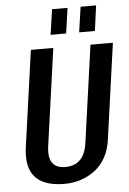

<svg xmlns="http://www.w3.org/2000/svg" viewBox="-60 -945 672 998"><g transform="rotate(-5 275.5 -446.0)"><path d="M236 9Q130 9 83.5 -42.5Q37 -94 52 -200L122 -700H239L168 -193Q160 -135 180 -106.5Q200 -78 248 -78Q346 -78 362 -193L433 -700H550L480 -200Q473 -149 452 -110Q431 -71 398 -45Q365 -19 324 -5Q283 9 236 9ZM331 -901 312 -769H231L250 -901ZM480 -901 462 -769H380L399 -901Z"/></g></svg>

Font: Pathway Extreme Condensed SemiBold
Style: Italic
Weight: 600
Width: 3
Italic angle: -8°
Version: Version 1.001;gftools[0.9.26]